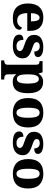

<svg xmlns="http://www.w3.org/2000/svg" viewBox="1334 -1924 815 3524"><g transform="rotate(90 1742.0 -162.5)"><path d="M314 10Q178 10 111 -62.5Q44 -135 44 -266Q44 -406 111.5 -478Q179 -550 302 -550Q416 -550 481.5 -489Q547 -428 547 -309V-255H221Q223 -158 257 -114Q291 -70 357 -70Q408 -70 439.5 -95Q471 -120 488 -158Q504 -153 515.5 -141Q527 -129 527 -110Q527 -82 505.5 -54Q484 -26 437.5 -8Q391 10 314 10ZM373 -323Q373 -398 357 -439.5Q341 -481 306 -481Q269 -481 246.5 -440.5Q224 -400 223 -323Z M823 10Q745 10 699.5 -5Q654 -20 634.5 -47Q615 -74 615 -107Q615 -135 628.5 -152Q642 -169 664 -176.5Q686 -184 712 -184Q712 -118 742.5 -87.5Q773 -57 826 -57Q875 -57 896.5 -75.5Q918 -94 918 -119Q918 -139 905.5 -153Q893 -167 866.5 -179.5Q840 -192 797 -205Q738 -224 699 -246Q660 -268 640.5 -300.5Q621 -333 621 -383Q621 -468 683 -508.5Q745 -549 847 -549Q912 -549 952 -535Q992 -521 1010 -499Q1028 -477 1028 -453Q1028 -419 1003.5 -401Q979 -383 926 -383Q926 -432 899.5 -458Q873 -484 831 -484Q796 -484 775.5 -470Q755 -456 755 -430Q755 -400 780.5 -382.5Q806 -365 875 -343Q929 -326 968.5 -304.5Q1008 -283 1029.5 -251.5Q1051 -220 1051 -169Q1051 -88 992.5 -39Q934 10 823 10Z M1089 225V167H1102Q1114 167 1129.5 163Q1145 159 1157 145.5Q1169 132 1169 105V-407Q1169 -439 1161.5 -454Q1154 -469 1141 -474Q1128 -479 1110 -479H1103V-536H1308L1329 -463H1333Q1355 -499 1391.5 -522.5Q1428 -546 1486 -546Q1586 -546 1638.5 -478.5Q1691 -411 1691 -265Q1691 -120 1639 -54Q1587 12 1484 12Q1433 12 1400.5 -4Q1368 -20 1346 -50H1341Q1343 -25 1344 3.5Q1345 32 1345 60V103Q1345 131 1357 144.5Q1369 158 1384.5 162.5Q1400 167 1411 167H1440V225ZM1432 -65Q1477 -65 1496 -113.5Q1515 -162 1515 -263Q1515 -360 1496 -413.5Q1477 -467 1435 -467Q1400 -467 1380 -443Q1360 -419 1352.5 -374Q1345 -329 1345 -265Q1345 -197 1352.5 -152.5Q1360 -108 1379 -86.5Q1398 -65 1432 -65Z M2048 10Q1923 10 1851.5 -60Q1780 -130 1780 -271Q1780 -411 1848.5 -480.5Q1917 -550 2051 -550Q2176 -550 2248 -480.5Q2320 -411 2320 -271Q2320 -130 2251 -60Q2182 10 2048 10ZM2050 -57Q2084 -57 2104 -81.5Q2124 -106 2133 -153.5Q2142 -201 2142 -271Q2142 -376 2121 -429Q2100 -482 2049 -482Q1998 -482 1978 -429Q1958 -376 1958 -271Q1958 -166 1978.5 -111.5Q1999 -57 2050 -57Z M2601 10Q2523 10 2477.5 -5Q2432 -20 2412.5 -47Q2393 -74 2393 -107Q2393 -135 2406.5 -152Q2420 -169 2442 -176.5Q2464 -184 2490 -184Q2490 -118 2520.5 -87.5Q2551 -57 2604 -57Q2653 -57 2674.5 -75.5Q2696 -94 2696 -119Q2696 -139 2683.5 -153Q2671 -167 2644.5 -179.5Q2618 -192 2575 -205Q2516 -224 2477 -246Q2438 -268 2418.5 -300.5Q2399 -333 2399 -383Q2399 -468 2461 -508.5Q2523 -549 2625 -549Q2690 -549 2730 -535Q2770 -521 2788 -499Q2806 -477 2806 -453Q2806 -419 2781.5 -401Q2757 -383 2704 -383Q2704 -432 2677.5 -458Q2651 -484 2609 -484Q2574 -484 2553.5 -470Q2533 -456 2533 -430Q2533 -400 2558.5 -382.5Q2584 -365 2653 -343Q2707 -326 2746.5 -304.5Q2786 -283 2807.5 -251.5Q2829 -220 2829 -169Q2829 -88 2770.5 -39Q2712 10 2601 10Z M3168 10Q3043 10 2971.5 -60Q2900 -130 2900 -271Q2900 -411 2968.5 -480.5Q3037 -550 3171 -550Q3296 -550 3368 -480.5Q3440 -411 3440 -271Q3440 -130 3371 -60Q3302 10 3168 10ZM3170 -57Q3204 -57 3224 -81.5Q3244 -106 3253 -153.5Q3262 -201 3262 -271Q3262 -376 3241 -429Q3220 -482 3169 -482Q3118 -482 3098 -429Q3078 -376 3078 -271Q3078 -166 3098.5 -111.5Q3119 -57 3170 -57Z"/></g></svg>

Font: Noto Serif Hebrew ExtraBold
Style: Regular
Weight: 800
Version: Version 2.003